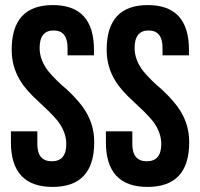

<svg xmlns="http://www.w3.org/2000/svg" viewBox="-20 -728 788 756"><path d="M188 -708Q350 -708 350 -532V-510H246V-539Q246 -608 191 -608Q136 -608 136 -539Q136 -492 170 -448Q183 -432 204 -411L223 -393L244 -375Q295 -327 317 -290Q351 -235 351 -168Q351 8 187 8Q23 8 23 -168V-211H127V-161Q127 -93 184 -93Q241 -93 241 -161Q241 -208 207 -252Q194 -268 173 -289L154 -307L134 -326Q82 -373 60 -410Q26 -465 26 -532Q26 -708 188 -708ZM562 -708Q724 -708 724 -532V-510H620V-539Q620 -608 565 -608Q510 -608 510 -539Q510 -492 544 -448Q557 -432 578 -411L597 -393L618 -375Q669 -327 691 -290Q725 -235 725 -168Q725 8 561 8Q397 8 397 -168V-211H501V-161Q501 -93 558 -93Q615 -93 615 -161Q615 -208 581 -252Q568 -268 547 -289L528 -307L508 -326Q456 -373 434 -410Q400 -465 400 -532Q400 -708 562 -708Z"/></svg>

Font: Adderley Bold
Style: Regular
Weight: 700
Designer: gorohovskiy
Version: Version 1.003 November 13, 2017